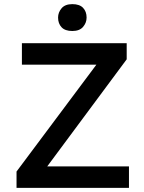

<svg xmlns="http://www.w3.org/2000/svg" viewBox="-20 -909 699 929"><path d="M60 0V-79L459 -613L474 -596H86V-700H593V-622L196 -87L180 -104H604V0ZM330 -759Q295 -759 278 -777Q261 -795 261 -824Q261 -849 278 -869Q295 -889 330 -889Q365 -889 382 -871Q399 -853 399 -824Q399 -799 382 -779Q365 -759 330 -759Z"/></svg>

Font: Lexend Medium
Style: Regular
Weight: 500
Designer: Bonnie Shaver-Troup, Thomas Jockin
Foundry: Lexend
Version: Version 1.005